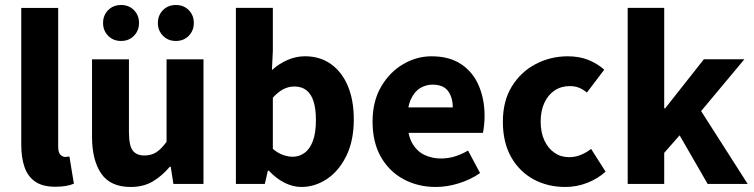

<svg xmlns="http://www.w3.org/2000/svg" viewBox="-20 -732 3001 764"><path d="M200.1 11.1Q149.6 11.1 120.1 -9.3Q90.5 -29.7 77.6 -67.2Q64.6 -104.6 64.6 -154.9V-700.4H211.5V-148.9Q211.5 -125.2 220.4 -116.4Q229.2 -107.5 238.6 -107.5Q243.2 -107.5 246.7 -108Q250.2 -108.5 256.2 -109.5L274 -1.1Q262.3 4 243.7 7.6Q225.2 11.1 200.1 11.1Z M500 12Q419.3 12 382.7 -41.5Q346.2 -95 346.2 -188V-496H493.1V-207Q493.1 -153.2 508 -133.3Q522.9 -113.3 554.5 -113.3Q582 -113.3 601.8 -126Q621.5 -138.6 642.8 -167.9V-496H789.7V0H670L659.3 -68.6H655.7Q624.8 -31.8 587.7 -9.9Q550.5 12 500 12ZM461.6 -569Q430.5 -569 410.3 -589.7Q390.1 -610.3 390.1 -640.6Q390.1 -671.1 410.3 -691.6Q430.5 -712.1 461.6 -712.1Q493 -712.1 513.1 -691.6Q533.2 -671.1 533.2 -640.6Q533.2 -610.3 513.1 -589.7Q493 -569 461.6 -569ZM679.8 -569Q648.7 -569 628.5 -589.7Q608.2 -610.3 608.2 -640.6Q608.2 -671.1 628.5 -691.6Q648.7 -712.1 679.8 -712.1Q711.1 -712.1 731.2 -691.6Q751.3 -671.1 751.3 -640.6Q751.3 -610.3 731.2 -589.7Q711.1 -569 679.8 -569Z M1179.1 12Q1145.9 12 1112.8 -4.5Q1079.6 -21 1049.6 -52.9H1045.9L1033.7 0H918.7V-700.6H1065.7V-529.4L1062 -453.2Q1090.2 -478.6 1124.2 -493.4Q1158.2 -508.1 1193.3 -508.1Q1253.4 -508.1 1297.1 -476.9Q1340.8 -445.7 1364.3 -389.4Q1387.8 -333.2 1387.8 -256.7Q1387.8 -171.6 1357.9 -111.2Q1328 -50.8 1280.4 -19.4Q1232.8 12 1179.1 12ZM1144.8 -108.3Q1170.5 -108.3 1191.5 -123.4Q1212.6 -138.4 1224.9 -170.7Q1237.1 -202.9 1237.1 -254.2Q1237.1 -298.8 1227.7 -328.4Q1218.3 -358 1199.3 -372.9Q1180.3 -387.8 1150.9 -387.8Q1128.8 -387.8 1108.2 -377.5Q1087.6 -367.1 1065.7 -343.4V-139.7Q1085.4 -122.6 1106.1 -115.5Q1126.7 -108.3 1144.8 -108.3Z M1714.4 12Q1643.1 12 1585.9 -18.8Q1528.8 -49.6 1495.6 -107.6Q1462.5 -165.7 1462.5 -248.2Q1462.5 -328.8 1496.4 -386.9Q1530.2 -444.9 1583.9 -476.5Q1637.6 -508 1697.2 -508Q1768.2 -508 1815.1 -476.6Q1862.1 -445.2 1885.1 -391.3Q1908.2 -337.4 1908.2 -270Q1908.2 -250.6 1906.1 -232.6Q1904.1 -214.5 1901.6 -203.3H1576.5L1575.4 -304.7H1781.6Q1781.6 -344.3 1762.9 -369.7Q1744.2 -395.2 1700.4 -395.2Q1676.3 -395.2 1653.1 -382.2Q1630 -369.1 1615 -337Q1600 -305 1601.2 -248.2Q1602.3 -191.9 1621.7 -159.9Q1641.2 -127.9 1671.1 -114.6Q1701 -101.3 1734 -101.3Q1762.6 -101.3 1789.4 -109.4Q1816.2 -117.6 1842.4 -133L1890.2 -43.4Q1852.8 -17.1 1805.7 -2.6Q1758.6 12 1714.4 12Z M2229.5 12Q2158.7 12 2102.4 -18.8Q2046.2 -49.6 2013.6 -107.6Q1981 -165.7 1981 -247.8Q1981 -330.4 2016.9 -388.4Q2052.9 -446.5 2111.9 -477.3Q2170.9 -508 2239.3 -508Q2285.2 -508 2321.5 -493.4Q2357.8 -478.7 2384.4 -454.7L2315.4 -363.7Q2301.6 -375.3 2285.3 -382.4Q2269 -389.4 2247.5 -389.4Q2213 -389.4 2186.9 -372Q2160.8 -354.6 2146.1 -322.8Q2131.4 -291.1 2131.4 -247.8Q2131.4 -205 2146.2 -173.2Q2161 -141.5 2186.3 -124.1Q2211.6 -106.6 2244.4 -106.6Q2268.9 -106.6 2291.1 -115.7Q2313.2 -124.7 2332.1 -139.5L2389.7 -48.9Q2358.7 -20.9 2316.8 -4.4Q2274.9 12 2229.5 12Z M2477.7 0V-700.6H2623V-300.9H2626.7L2780.8 -496.1H2942L2769.9 -290L2955.2 0H2795.9L2684.3 -193.5L2623 -123.8V0Z"/></svg>

Font: Source Sans 3
Style: Regular
Weight: 200
Designer: Paul D. Hunt
Foundry: Adobe
Version: Version 3.046;hotconv 1.0.118;makeotfexe 2.5.65603